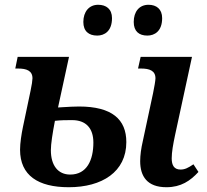

<svg xmlns="http://www.w3.org/2000/svg" viewBox="-20 -774 868 804"><path d="M597 -625C627 -625 659 -643 659 -698C659 -736 635 -754 602 -754C563 -754 540 -725 540 -682C540 -643 562 -625 597 -625ZM387 -625C417 -625 449 -643 449 -698C449 -736 425 -754 391 -754C353 -754 329 -725 329 -682C329 -643 352 -625 387 -625ZM677 10C738 10 777 -17 811 -54L790 -86C768 -71 754 -64 736 -64C709 -64 699 -82 699 -111C699 -137 705 -170 713 -208L784 -536H569L558 -487H571C606 -487 631 -478 631 -446C631 -437 626 -408 621 -384L578 -183C571 -153 567 -124 567 -99C567 -36 596 10 677 10ZM268 10C407 10 509 -54 509 -179C509 -274 449 -328 311 -328C295 -328 268 -327 223 -324L269 -536H54L44 -487H56C91 -487 116 -478 116 -446C116 -438 113 -417 108 -394L76 -242C70 -213 64 -175 64 -147C64 -39 140 10 268 10ZM274 -43C223 -43 193 -81 193 -145C193 -171 200 -216 210 -268C236 -271 256 -271 282 -271C340 -271 371 -237 371 -177C371 -104 344 -43 274 -43Z"/></svg>

Font: Noto Serif SemiBold
Style: Italic
Weight: 600
Italic angle: -12°
Designer: Monotype Design Team
Foundry: Monotype Imaging Inc.
Version: Version 2.014